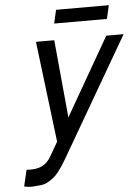

<svg xmlns="http://www.w3.org/2000/svg" viewBox="-60 -727 725 993"><g transform="rotate(-5 303.0 -231.0)"><path d="M543 -681 527 -611H253L269 -681ZM45 130Q93 134 123.5 120Q154 106 174 70L215 -1L151 -525H246L284 -121L516 -525H606L249 90Q237 111 227 126Q217 141 204 157.5Q191 174 179 183.5Q167 193 150 203Q133 213 115.5 215Q98 217 74.5 219Q51 221 25 215Z"/></g></svg>

Font: Miedinger
Style: Italic
Weight: 400
Italic angle: -13°
Version: Version 001.000